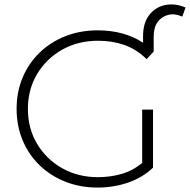

<svg xmlns="http://www.w3.org/2000/svg" viewBox="-20 -842 858 867"><path d="M421 5Q342 5 275 -21.5Q208 -48 158.5 -96Q109 -144 82 -209Q55 -274 55 -350Q55 -427 82 -491.5Q109 -556 158.5 -604Q208 -652 275 -678.5Q342 -705 422 -705Q480 -705 532 -691Q584 -677 626 -649V-678Q626 -739 654.5 -775Q683 -811 727 -819.5Q771 -828 818 -808L803 -767Q770 -782 740.5 -775Q711 -768 692.5 -743.5Q674 -719 674 -678V-609L642 -575Q596 -620 541.5 -639Q487 -658 423 -658Q332 -658 260.5 -617.5Q189 -577 147.5 -507.5Q106 -438 106 -350Q106 -262 147.5 -192.5Q189 -123 260.5 -82.5Q332 -42 423 -42Q478 -42 528.5 -56.5Q579 -71 622 -106V-347H671V-85Q624 -40 558.5 -17.5Q493 5 421 5Z"/></svg>

Font: Montserrat Light
Style: Regular
Weight: 300
Designer: Julieta Ulanovsky
Foundry: Julieta Ulanovsky
Version: Version 9.000; ttfautohint (v1.8.4.7-5d5b)